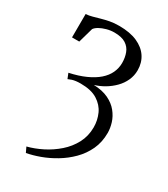

<svg xmlns="http://www.w3.org/2000/svg" viewBox="-194 -643 844 965"><g transform="rotate(30 228.0 -160.0)"><path d="M118 233.5 104 204Q145.5 193.5 188.8 171.8Q232 150 268.2 118.2Q304.5 86.5 326.8 44.5Q349 2.5 349 -48.5Q349 -89 332.8 -125Q316.5 -161 280.2 -183.8Q244 -206.5 183 -206.5Q167.5 -206.5 155.8 -205Q144 -203.5 134.2 -200.5Q124.5 -197.5 113.5 -192.5L101.5 -222.5Q155 -234 194.2 -251.8Q233.5 -269.5 259.5 -292.2Q285.5 -315 298.2 -342.2Q311 -369.5 311 -400Q311 -431.5 301.2 -457.2Q291.5 -483 267.8 -498.2Q244 -513.5 201.5 -513.5Q178.5 -513.5 156.5 -507.2Q134.5 -501 118.2 -491.8Q102 -482.5 95 -472L70.5 -385.5H28.5L29 -521.5Q47 -522.5 66 -527.8Q85 -533 106 -539Q127 -545 151.2 -549.8Q175.5 -554.5 205.5 -554.5Q268 -554.5 310.5 -535.8Q353 -517 375 -483.8Q397 -450.5 397 -407Q397 -375.5 384.2 -347.5Q371.5 -319.5 349.2 -297Q327 -274.5 299.5 -258.2Q272 -242 243 -233.5Q294 -231.5 328.8 -214.8Q363.5 -198 384.5 -172Q405.5 -146 414.8 -116.2Q424 -86.5 424 -59Q424 -5.5 403.8 38Q383.5 81.5 349.8 115.2Q316 149 275.5 173.2Q235 197.5 193.8 212.5Q152.5 227.5 118 233.5Z"/></g></svg>

Font: Merriweather 60pt Light
Style: Regular
Weight: 300
Version: Version 2.100